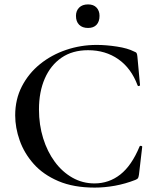

<svg xmlns="http://www.w3.org/2000/svg" viewBox="-20 -840 709 872"><path d="M419 -636Q462 -636 511 -628.5Q560 -621 589 -606Q598 -603 600.5 -598.5Q603 -594 604 -583L616 -453Q616 -451 611.5 -449.5Q607 -448 605 -452Q576 -530 517.5 -571Q459 -612 380 -612Q309 -612 259.5 -578Q210 -544 183.5 -483.5Q157 -423 157 -343Q157 -273 176 -212Q195 -151 229 -105Q263 -59 309 -33Q355 -7 409 -7Q475 -7 526.5 -47.5Q578 -88 614 -175Q616 -179 621 -177.5Q626 -176 626 -174L611 -46Q609 -34 606.5 -30.5Q604 -27 595 -23Q549 -5 502 3.5Q455 12 410 12Q314 12 245 -17.5Q176 -47 133 -95.5Q90 -144 69.5 -202Q49 -260 49 -316Q49 -389 79.5 -448Q110 -507 162 -549Q214 -591 280.5 -613.5Q347 -636 419 -636ZM380 -713Q354 -713 339.5 -727.5Q325 -742 325 -768Q325 -791 339.5 -805.5Q354 -820 380 -820Q405 -820 418.5 -805.5Q432 -791 432 -768Q432 -742 418.5 -727.5Q405 -713 380 -713Z"/></svg>

Font: Cormorant SemiBold
Style: Regular
Weight: 600
Designer: Christian Thalmann (Catharsis Fonts)
Foundry: Catharsis Fonts
Version: Version 4.000